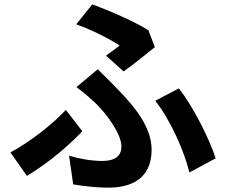

<svg xmlns="http://www.w3.org/2000/svg" viewBox="-20 -817 1040 884"><path d="M468 -561 549 -488C589 -516 666 -578 693 -600L663 -678C595 -720 488 -766 405 -797L331 -705C407 -678 488 -636 531 -607C517 -596 492 -578 468 -561ZM298 -100 317 32C366 40 423 47 479 47C582 47 678 7 678 -127C678 -220 619 -309 511 -417C486 -444 460 -468 430 -498L332 -416C366 -391 399 -362 425 -337C470 -292 539 -202 539 -142C539 -94 503 -76 452 -76C404 -76 353 -84 298 -100ZM852 -23 973 -88C943 -181 865 -334 803 -410L695 -353C762 -269 828 -123 852 -23ZM359 -213 283 -311C224 -246 114 -161 28 -115L104 -7C211 -72 303 -153 359 -213Z"/></svg>

Font: Noto Sans Mono CJK TC
Style: Bold
Weight: 700
Designer: Ryoko NISHIZUKA 西塚涼子 (kana, bopomofo & ideographs); Paul D. Hunt (Latin, Greek & Cyrillic); Sandoll Communications 산돌커뮤니
Foundry: Adobe
Version: Version 2.004;hotconv 1.0.118;makeotfexe 2.5.65603